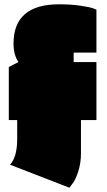

<svg xmlns="http://www.w3.org/2000/svg" viewBox="-20 -781 498 894"><path d="M60 -133V-222H21V-469L66 -492Q43 -525 43 -578Q43 -761 255 -761Q311 -761 354.5 -754.5Q398 -748 414 -742L429 -736V-536H323V-492H429V-222H357V-67Q357 -20 343.5 20Q330 60 316 76L303 93L27 -14Q60 -51 60 -133Z"/></svg>

Font: Erica One
Style: Regular
Weight: 400
Designer: Miguel Hernandez
Foundry: Miguel Hernandez
Version: Version 1.003